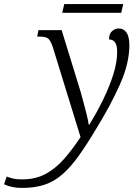

<svg xmlns="http://www.w3.org/2000/svg" viewBox="-170 -684 684 944"><path d="M-62 240Q-112 240 -150 222L-137 184Q-125 189 -107 193.5Q-89 198 -61 198Q4 198 53.5 171.5Q103 145 144.5 98Q186 51 226 -10L90 -451Q79 -485 66.5 -494.5Q54 -504 25 -504H13L19 -536H133L226 -234Q233 -209 241.5 -177.5Q250 -146 257 -117.5Q264 -89 266 -71H269Q307 -132 338 -196Q369 -260 387.5 -319.5Q406 -379 406 -428Q406 -462 395.5 -476Q385 -490 366 -490Q366 -517 380.5 -530.5Q395 -544 414 -544Q438 -544 452 -524Q466 -504 466 -461Q466 -373 420 -269.5Q374 -166 303 -51Q256 28 216.5 83Q177 138 137 173Q97 208 49.5 224Q2 240 -62 240ZM136 -621 146 -664H436L426 -621Z"/></svg>

Font: Noto Serif Light
Style: Italic
Weight: 300
Italic angle: -12°
Designer: Monotype Design Team
Foundry: Monotype Imaging Inc.
Version: Version 2.013